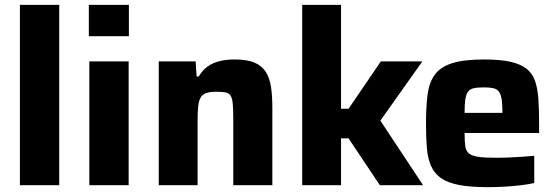

<svg xmlns="http://www.w3.org/2000/svg" viewBox="-20 -763 2287 791"><path d="M62 0V-743H224V0Z M346 -614V-743H511V-614ZM348 0V-510H510V0Z M634 0V-510H786L790 -448H799Q814 -474 836 -489.5Q858 -505 886 -511.5Q914 -518 947 -518Q998 -518 1028.5 -505Q1059 -492 1075 -467Q1091 -442 1096.5 -405Q1102 -368 1102 -319V0H941V-270Q941 -311 939 -334.5Q937 -358 930 -369Q923 -380 908.5 -382.5Q894 -385 870 -385Q845 -385 829.5 -379.5Q814 -374 806.5 -361Q799 -348 796.5 -324.5Q794 -301 794 -266V0Z M1225 0V-743H1385V-315H1416L1549 -510H1720L1547 -266L1723 0H1545L1416 -193H1385V0Z M1990 8Q1918 8 1871 -1Q1824 -10 1796.5 -29.5Q1769 -49 1755.5 -80Q1742 -111 1738.5 -154Q1735 -197 1735 -254Q1735 -323 1741.5 -373Q1748 -423 1771 -455Q1794 -487 1842.5 -502.5Q1891 -518 1974 -518Q2041 -518 2083 -508.5Q2125 -499 2149.5 -479.5Q2174 -460 2184.5 -429Q2195 -398 2198 -354.5Q2201 -311 2201 -254V-215H1894Q1894 -181 1897 -160.5Q1900 -140 1913 -130Q1926 -120 1953 -116.5Q1980 -113 2028 -113Q2047 -113 2073 -114Q2099 -115 2127.5 -117Q2156 -119 2181 -121V-9Q2159 -4 2127.5 0Q2096 4 2060 6Q2024 8 1990 8ZM2050 -282V-298Q2050 -334 2046.5 -355Q2043 -376 2034.5 -386.5Q2026 -397 2011 -400Q1996 -403 1973 -403Q1947 -403 1931.5 -399.5Q1916 -396 1908 -385Q1900 -374 1897 -353Q1894 -332 1894 -298H2067Z"/></svg>

Font: Saira Thin
Style: Bold
Weight: 700
Version: Version 1.101